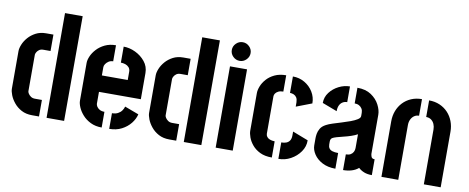

<svg xmlns="http://www.w3.org/2000/svg" viewBox="-63 -1006 3142 1287"><g transform="rotate(10 1507.5 -363.0)"><path d="M195.1 0Q152.7 0 122 -16.6Q91.2 -33.2 70.9 -58.2Q50.6 -83.1 40.7 -108.7Q30.8 -134.3 30.8 -152.3V-407.8Q30.8 -427.3 41.3 -453Q51.8 -478.7 72.4 -502.4Q93.1 -526 123.1 -541.7Q153 -557.3 192.9 -557.3H242.2V-445.6H193.1Q175.8 -445.6 164.7 -437.5Q153.6 -429.4 148.3 -419.1Q142.9 -408.9 142.9 -403V-154.3Q142.9 -148.2 148.9 -138.4Q155 -128.6 166.5 -120.5Q178 -112.5 194.7 -112.5H242.2V0ZM293.7 0V-712.8H413.9L413.1 0Z M668.7 0Q625.5 0 592.6 -16.2Q559.6 -32.4 537.8 -57Q516 -81.5 505.1 -107.1Q494.2 -132.7 494.2 -152.3V-409.4Q494.2 -429 505.1 -454.5Q516 -480.1 538.1 -504.2Q560.2 -528.3 592.8 -544Q625.3 -559.7 667.7 -559.7V-450.5Q650.4 -450.5 637.4 -442.1Q624.5 -433.7 617 -422.4Q609.5 -411.1 609.5 -400.6V-344.1H785.5V-399.8Q785.5 -418.4 775.6 -429.7Q765.7 -440.9 750.7 -445.9Q735.6 -450.8 720 -450.8V-559.7Q760.4 -559.7 800.4 -540.7Q840.3 -521.7 867.3 -488.3Q894.4 -454.9 894.4 -410.4V-232.4H609.5V-152.3Q609.5 -143.3 616 -132.6Q622.5 -122 635.6 -114.4Q648.7 -106.9 668.7 -106.9ZM720 0V-106.6Q743.9 -106.6 760.1 -115.3Q776.4 -124 786 -137.4Q795.6 -150.8 799.6 -165.6L895.4 -129.7Q888 -97.7 864.4 -67.8Q840.7 -37.9 804 -18.9Q767.3 0 720 0Z M1129.1 0Q1086.7 0 1056 -16.6Q1025.2 -33.2 1004.9 -58.2Q984.6 -83.1 974.7 -108.7Q964.8 -134.3 964.8 -152.3V-407.8Q964.8 -427.3 975.3 -453Q985.8 -478.7 1006.4 -502.4Q1027.1 -526 1057.1 -541.7Q1087 -557.3 1126.9 -557.3H1176.2V-445.6H1127.1Q1109.8 -445.6 1098.7 -437.5Q1087.6 -429.4 1082.3 -419.1Q1076.9 -408.9 1076.9 -403V-154.3Q1076.9 -148.2 1082.9 -138.4Q1089 -128.6 1100.5 -120.5Q1112 -112.5 1128.7 -112.5H1176.2V0ZM1227.7 0V-712.8H1347.9L1347.1 0Z M1444.7 0V-553.3H1560.8V0ZM1501.5 -600.6Q1475.5 -600.6 1456.5 -619.3Q1437.5 -638 1437.5 -663.8Q1437.5 -689.6 1456.5 -708.5Q1475.5 -727.5 1501.5 -727.5Q1527.6 -727.5 1546.5 -708.7Q1565.4 -690 1565.4 -664.2Q1565.4 -638.4 1546.5 -619.5Q1527.6 -600.6 1501.5 -600.6Z M1826.8 0Q1778.5 0 1745.5 -16.2Q1712.5 -32.4 1692.1 -57.1Q1671.6 -81.7 1662.4 -107.6Q1653.2 -133.5 1653.2 -152.3V-408.5Q1653.2 -428.8 1663.2 -454.6Q1673.2 -480.5 1694.4 -504.5Q1715.6 -528.5 1748.5 -544.1Q1781.3 -559.7 1826.2 -559.7V-448.8Q1805.7 -448.8 1792.1 -441.8Q1778.5 -434.7 1772.4 -425.1Q1766.3 -415.5 1766.3 -406.3V-152.3Q1766.3 -140.4 1773.2 -130.9Q1780.1 -121.4 1793.6 -116.2Q1807.2 -110.9 1826.8 -110.1ZM1871.6 1V-110.7Q1891.5 -110.7 1905.7 -116.3Q1920 -121.9 1928.3 -134.2Q1936.5 -146.6 1937.1 -166.9L1937.3 -196.3L2043.5 -155.3Q2044.4 -113.1 2019.3 -77.3Q1994.3 -41.4 1954.6 -19.8Q1914.8 1.8 1871.6 1ZM1925.5 -363.7 1925.3 -393.4Q1924.7 -414.1 1917.4 -425.6Q1910 -437.2 1897.8 -442.5Q1885.7 -447.8 1871.8 -447.8V-559.7Q1916 -559.7 1952.3 -538.6Q1988.5 -517.5 2010.1 -482.2Q2031.7 -446.8 2031.7 -404.4Z M2259.4 -0.2Q2207.3 -0.2 2169.9 -19.8Q2132.5 -39.4 2112.7 -69.5Q2092.8 -99.5 2092.8 -129.9V-180Q2092.8 -191.3 2095.5 -208.6Q2098.2 -225.9 2109.1 -244.9Q2120 -263.8 2145.9 -277.3Q2161.9 -286.1 2189.3 -294.9Q2216.8 -303.7 2247.4 -312.9Q2278 -322.1 2305.6 -332.3Q2333.3 -342.5 2350.9 -353.8Q2368.5 -365 2368.5 -377.8V-399.5Q2368.5 -415.8 2361.3 -427.8Q2354 -439.8 2341.3 -446.8Q2328.6 -453.8 2310.9 -453.8V-560.3Q2368.1 -560.3 2405.4 -535Q2442.8 -509.7 2461.4 -473.6Q2480 -437.5 2480 -406.4V-140.4Q2480 -134.4 2484.5 -121.2Q2489 -108 2507.6 -108V-0.2Q2476.2 -0.2 2453.8 -9.3Q2431.4 -18.3 2415.7 -33.3Q2396.7 -16.8 2370 -8.5Q2343.3 -0.2 2311.7 -0.2V-107Q2331.2 -107 2343.6 -114.2Q2356 -121.4 2362.4 -133.7Q2368.7 -145.9 2368.7 -160.3V-253.9Q2351.2 -244.2 2326.8 -235.9Q2302.4 -227.6 2276.6 -221.5Q2250.8 -215.5 2231 -209.6Q2211.3 -203.7 2203.2 -198.7Q2190.6 -191.7 2190.6 -172.6V-153.9Q2190.7 -137.7 2197.6 -127.3Q2204.5 -116.9 2219.7 -112Q2234.8 -107 2259.4 -107ZM2200.8 -381.5 2099.8 -419.8Q2099.8 -460 2123.9 -491.5Q2147.9 -523.1 2184.8 -541.7Q2221.8 -560.3 2260.2 -560.3V-453.5Q2242.9 -453.5 2229.5 -445.2Q2216 -437 2208.4 -421.2Q2200.8 -405.4 2200.8 -381.5Z M2573 -378.6Q2573 -416.3 2585.5 -449.3Q2598.1 -482.3 2621.5 -507.2Q2644.9 -532.1 2677.5 -546.2Q2710.2 -560.3 2750.3 -560.3V-447.4Q2732.3 -447.4 2718.3 -438Q2704.3 -428.6 2695.9 -411.8Q2687.5 -394.9 2687.5 -372.8V0H2573ZM2861.6 -372.8Q2861.6 -393.1 2854.4 -409.9Q2847.2 -426.8 2833 -437.1Q2818.8 -447.4 2798.8 -447.4V-560.3Q2839 -560.3 2871.6 -546.1Q2904.3 -531.9 2927.7 -506.9Q2951.1 -481.9 2963.6 -449Q2976.2 -416.1 2976.2 -378.6V0H2861.6Z"/></g></svg>

Font: Stick No Bills ExtraLight
Style: Regular
Weight: 200
Designer: Kosala Senevirathne, Siva Puranthara, Lasantha Premarathna, Tharique Azeez
Foundry: mooniak
Version: Version 2.000